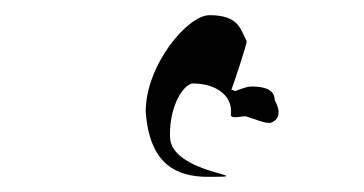

<svg xmlns="http://www.w3.org/2000/svg" viewBox="-20 -214 479 253"><path d="M172 -67C177 4 214 19 254 19C330 19 204 16 204 -34C203 -78 224 -104 234 -104C268 -104 288 -85 284 -62C287 -56 302 -63 306 -60C320 -56 326 -52 336 -52C349 -56 350 -68 342 -82C342 -94 332 -100 312 -100C304 -100 296 -96 290 -94L285 -96C286 -98 306 -157 305 -160C297 -174 296 -194 256 -194C227 -194 172 -128 172 -67Z"/></svg>

Font: Zinc
Style: Regular
Weight: 400
Version: Version 1